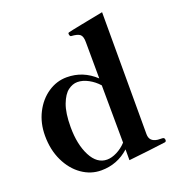

<svg xmlns="http://www.w3.org/2000/svg" viewBox="-137 -862 913 987"><g transform="rotate(-20 319.5 -368.5)"><path d="M613 -21Q613 -13 606 -11Q577 -7 514.5 0.5Q452 8 403 13V-46Q338 13 250 13Q193 13 144.5 -21Q96 -55 67 -115.5Q38 -176 38 -253Q38 -322 66.5 -378Q95 -434 142.5 -466Q190 -498 245 -498Q334 -498 401 -435L400 -634Q400 -666 387 -676.5Q374 -687 340 -689Q335 -689 333 -694.5Q331 -700 331 -704Q331 -710 337 -711Q342 -713 413 -727Q484 -741 531 -750V-83Q531 -62 542 -50.5Q553 -39 576 -36Q585 -35 600 -35Q613 -35 613 -21ZM403 -83 401 -397Q378 -423 347.5 -439.5Q317 -456 288 -456Q262 -456 237 -437.5Q212 -419 194.5 -373Q177 -327 177 -250Q177 -155 209.5 -92Q242 -29 297 -29Q322 -29 351 -43.5Q380 -58 403 -83Z"/></g></svg>

Font: Shippori Mincho ExtraBold
Style: Regular
Weight: 800
Designer: FONTDASU
Foundry: FONTDASU / Google Inc. / but / Adobe
Version: Version 3.110; ttfautohint (v1.8.3)